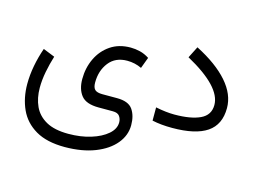

<svg xmlns="http://www.w3.org/2000/svg" viewBox="-95 -617 1359 1027"><g transform="rotate(15 584.5 -103.5)"><path d="M333 246.6Q232.9 246.6 170.9 210.2Q108.9 173.8 80.6 111.6Q52.2 49.3 52.2 -28.3Q52.2 -77.6 62 -129.4Q71.8 -181.2 89.4 -231.4L153.8 -205.6Q140.1 -161.6 131.1 -115.2Q122.1 -68.8 122.1 -25.4Q122.1 31.7 142.8 76.7Q163.6 121.6 210 147.5Q256.3 173.3 333 173.3Q400.9 173.3 457 156Q513.2 138.7 546.9 109.4Q580.6 80.1 580.6 43.9Q580.6 24.9 570.1 10Q559.6 -4.9 532.2 -4.9H453.1Q383.8 -4.9 356.7 -39.1Q329.6 -73.2 329.6 -129.4Q329.6 -191.4 354.5 -243.7Q379.4 -295.9 425.8 -327.4Q472.2 -358.9 537.1 -358.9Q562.5 -358.9 588.9 -352.5Q615.2 -346.2 640.6 -329.6L617.7 -268.1Q580.1 -286.1 537.6 -286.1Q472.2 -286.1 436.5 -240.5Q400.9 -194.8 400.9 -129.4Q400.9 -101.6 412.8 -90.1Q424.8 -78.6 454.6 -78.6H535.6Q599.1 -78.6 622.8 -44.9Q646.5 -11.2 646.5 42Q646.5 98.1 608.2 144.5Q569.8 190.9 499.5 218.5Q429.2 246.1 333 246.6Z M854 -73.2Q945.3 -73.2 996.8 -97.4Q1048.3 -121.6 1048.3 -177.7Q1048.3 -279.3 848.6 -388.7L880.9 -452.6Q996.1 -393.6 1056.9 -324.2Q1117.7 -254.9 1117.7 -179.2Q1117.7 -87.4 1054 -44.2Q990.2 -1 861.3 -1Q799.3 -1 750.5 -11.7V-85Q809.1 -73.2 854 -73.2Z"/></g></svg>

Font: Vazirmatn FD Light
Style: Regular
Weight: 300
Designer: Saber Rastikerdar
Foundry: Saber Rastikerdar
Version: Version 33.003